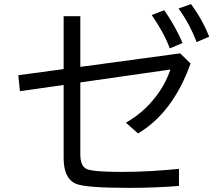

<svg xmlns="http://www.w3.org/2000/svg" viewBox="-20 -888 1039 922"><path d="M285.6 -810.1H365.7V-566.9L845.2 -631.8L895 -583Q812 -349.1 643.1 -247.1L584.5 -298.8Q668.5 -346.2 728 -423.8Q774.9 -484.4 798.3 -554.2L365.7 -492.2V-146Q365.7 -87.9 398.9 -75.2Q433.1 -62.5 564.9 -62.5Q694.8 -62.5 839.4 -77.1V4.9Q724.1 14.2 601.1 14.2Q393.1 14.2 346.2 -4.9Q285.6 -29.8 285.6 -128.9V-480L75.7 -450.2L67.9 -526.9L285.6 -556.2ZM795.4 -655.8Q767.1 -731.4 708.5 -815.9L769 -838.9Q821.8 -762.7 856.9 -681.2ZM924.3 -686Q890.1 -774.4 837.4 -847.2L897 -868.2Q949.7 -798.3 984.9 -711.9Z"/></svg>

Font: UDEV Gothic 35
Style: Regular
Weight: 400
Version: v2.1.0; ttfautohint (v1.8.4.7-5d5b-dirty) -l 6 -r 45 -G 200 